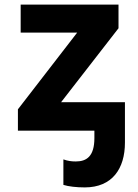

<svg xmlns="http://www.w3.org/2000/svg" viewBox="-20 -569 603 836"><path d="M58 0H391V32C391 112 357 134 310 134C291 134 276 132 256 125V236C278 243 313 247 349 247C469 247 524 165 524 52V-124H246L496 -446V-549H70V-427H316L58 -93Z"/></svg>

Font: Noto Sans Mono SemiCondensed ExtraBold
Style: Regular
Weight: 800
Width: 4
Designer: Monotype Design Team
Foundry: Monotype Imaging Inc.
Version: Version 2.014